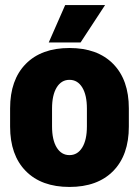

<svg xmlns="http://www.w3.org/2000/svg" viewBox="-20 -725 550 760"><path d="M490 -224Q490 -111 428 -48Q366 15 255 15Q144 15 82 -48Q20 -111 20 -224V-296Q20 -409 82 -472Q144 -535 255 -535Q366 -535 428 -472Q490 -409 490 -296ZM324 -295Q324 -349 305.5 -379Q287 -409 255 -409Q223 -409 204.5 -379Q186 -349 186 -295V-225Q186 -171 204.5 -141Q223 -111 255 -111Q287 -111 305.5 -141Q324 -171 324 -225ZM396 -705 299 -557H173L238 -705Z"/></svg>

Font: Akshar
Style: Bold
Weight: 700
Designer: Tall Chai
Foundry: Tall Chai
Version: Version 1.000